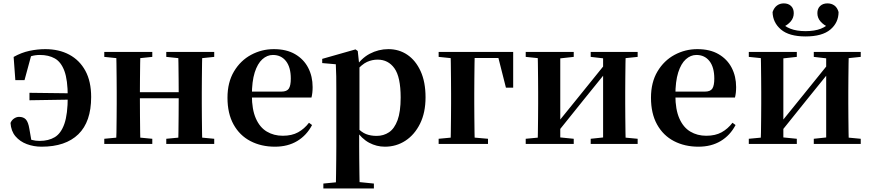

<svg xmlns="http://www.w3.org/2000/svg" viewBox="-20 -838 5070 1118"><path d="M222.4 16.2Q176.5 16.2 136.3 1.2Q96.2 -13.7 70.2 -44.2Q44.2 -74.8 41.2 -122.1Q48.4 -139.4 62.5 -148.4Q76.6 -157.5 90.9 -157.5Q116.7 -157.5 130.7 -142.4Q144.7 -127.2 151.1 -87L164.9 -7.6L111.1 -45.4Q145.1 -28.8 165.9 -23.1Q186.7 -17.5 210.4 -17.5Q262.6 -17.5 299 -39.3Q335.4 -61.1 355 -117.3Q374.5 -173.5 374.5 -274.6Q374.5 -372.4 355 -424.8Q335.5 -477.3 299.2 -497.7Q263 -518 212.6 -518Q185.8 -518 162.2 -511Q138.7 -503.9 113.8 -487.2L165.4 -528.6L122.8 -371.5H69.3L59.4 -506.5Q104 -531.7 150.9 -541.8Q197.8 -551.9 243.5 -551.9Q323.5 -551.9 383.5 -519.7Q443.6 -487.5 477.2 -425.7Q510.8 -363.9 510.8 -273.1Q510.8 -128.8 436.2 -56.3Q361.7 16.2 222.4 16.2ZM151.6 -254.2V-297.6L438.8 -294.1V-258.7Z M655.9 0Q657.6 -25.5 658.1 -67.5Q658.6 -109.6 659.1 -154.8Q659.6 -200 659.6 -234.8V-301.2Q659.6 -335.7 659.1 -381.1Q658.6 -426.5 658.1 -468.7Q657.6 -511 655.9 -535.7H797.6Q796.6 -510.7 796.1 -467.8Q795.6 -425 795.1 -378Q794.6 -331 794.6 -291.8V-270.6Q794.6 -217.9 795.1 -165Q795.6 -112.1 796.1 -68.6Q796.6 -25.1 797.6 0ZM1016.6 0Q1018.6 -25.1 1019.1 -68.6Q1019.6 -112.1 1020.1 -165Q1020.6 -217.9 1020.6 -270.6V-291.8Q1020.6 -330.7 1020.1 -378Q1019.6 -425.4 1019.1 -468.1Q1018.6 -510.7 1016.6 -535.7H1158Q1157 -510.7 1156.5 -468.5Q1156 -426.3 1155.5 -381Q1155 -335.6 1155 -301.2V-234.8Q1155 -200 1155.5 -154.8Q1156 -109.6 1156.5 -67.5Q1157 -25.5 1158 0ZM587.2 0V-29.9L697 -40.2H758.6L866.8 -29.9V0ZM587.2 -506.8V-535.7H866.8V-506.8L758.6 -495.5H697ZM948.2 0V-29.9L1056.9 -40.2H1119.5L1227.4 -29.9V0ZM948.2 -506.8V-535.7H1227.4V-506.8L1119.5 -495.5H1056.9ZM726.9 -265.9V-301H1087.1V-265.9Z M1581.2 16.2Q1500.8 16.2 1438.2 -16.5Q1375.6 -49.1 1340.1 -113Q1304.6 -176.9 1304.6 -268.8Q1304.6 -358.8 1342.6 -422.2Q1380.5 -485.7 1442.2 -518.8Q1503.9 -551.9 1574.4 -551.9Q1648.1 -551.9 1698.5 -522.5Q1748.8 -493.1 1774.6 -443.2Q1800.4 -393.3 1800.4 -330.9Q1800.4 -296.1 1793.7 -270.2H1363.1V-304.6H1618.4Q1650.5 -304.6 1661.9 -322.2Q1673.3 -339.8 1673.3 -380.4Q1673.3 -446.3 1645.2 -482.2Q1617.1 -518 1569.1 -518Q1535.7 -518 1507.6 -492.9Q1479.6 -467.8 1463.1 -416Q1446.7 -364.1 1446.7 -282.7Q1446.7 -200.5 1469.9 -148.2Q1493 -95.8 1533.8 -71.7Q1574.5 -47.5 1626.4 -47.5Q1679.4 -47.5 1715.9 -67.7Q1752.3 -87.9 1779.2 -123.2L1797.1 -109.9Q1765.6 -49.8 1710.7 -16.8Q1655.7 16.2 1581.2 16.2Z M1862.9 259.3V230.8L1972 220.1H2051.4L2157.1 230.8V259.3ZM1935.4 259.3Q1936.4 217.3 1936.9 174.2Q1937.4 131 1937.9 89.9Q1938.4 48.8 1938.4 13.8V-308.7Q1938.4 -358.5 1937.9 -393Q1937.4 -427.5 1935.4 -463.8L1856.2 -470.7V-495.2L2050.2 -550.4L2063.2 -540.9L2071.8 -460.8L2073.1 -455V-75.6L2071.4 -63V13Q2071.4 47.8 2071.9 89.3Q2072.4 130.8 2072.9 174Q2073.4 217.3 2074.4 259.3ZM2221.1 16.2Q2173 16.2 2129.7 -6.7Q2086.4 -29.6 2050.3 -82.3H2038.1L2056.6 -97.8Q2084.5 -67.8 2111.5 -57.3Q2138.6 -46.7 2173.1 -46.7Q2213.7 -46.7 2245.3 -67.9Q2276.8 -89.1 2294.9 -138.2Q2313 -187.4 2313 -270.1Q2313 -389.4 2276.9 -440.1Q2240.8 -490.8 2178.6 -490.8Q2147.3 -490.8 2117.4 -477.5Q2087.5 -464.2 2050 -421.1L2035.1 -437.5H2043.5Q2081.3 -497.6 2132.7 -524.8Q2184.1 -551.9 2241.6 -551.9Q2303.4 -551.9 2351.9 -519.1Q2400.5 -486.2 2429.2 -423.5Q2457.9 -360.9 2457.9 -271.4Q2457.9 -182.3 2426 -117.9Q2394.1 -53.5 2340.7 -18.6Q2287.3 16.2 2221.1 16.2Z M2602.9 0Q2604.6 -25.5 2605.1 -67.4Q2605.6 -109.4 2606.1 -154.7Q2606.6 -200 2606.6 -234.8V-292.5Q2606.6 -331.7 2606.1 -378.5Q2605.6 -425.4 2605.1 -468.2Q2604.6 -511 2602.9 -535.7H2744.6Q2743.6 -511 2743.1 -468.2Q2742.6 -425.4 2742.1 -378.5Q2741.6 -331.7 2741.6 -292.5V-234.8Q2741.6 -200 2742.1 -154.7Q2742.6 -109.4 2743.1 -67.4Q2743.6 -25.5 2744.6 0ZM2673.9 -500.4V-535.7H2968.2L2968.2 -327.4H2926L2875.4 -527.4L2910 -500.4ZM2534.2 0V-29.9L2642.7 -40.2H2704.3L2821.6 -29.9V0ZM2534.2 -506.8V-535.7H2673.9V-495.5H2644Z M3041.2 0V-29.9L3150 -40.2H3218.4L3320.8 -29.9V0ZM3419.6 0V-29.9L3516.5 -40.2H3584.3L3693 -29.9V0ZM3109.9 0Q3111.6 -25.5 3112.1 -67.4Q3112.6 -109.4 3113.1 -154.7Q3113.6 -200 3113.6 -234.8V-301.2Q3113.6 -335.7 3113.1 -381Q3112.6 -426.4 3112.1 -468.7Q3111.6 -511 3109.9 -535.7H3242.4V0ZM3213.7 -51.6 3165.4 -77.8H3190.4L3349.6 -274.4L3520 -485.4L3567.7 -460.9H3543.5L3379.2 -257.7ZM3491.8 0V-535.7H3623.6Q3622.6 -511 3622.1 -468.7Q3621.6 -426.4 3621.1 -381Q3620.6 -335.7 3620.6 -301.2V-234.8Q3620.6 -200 3621.1 -154.7Q3621.6 -109.4 3622.1 -67.4Q3622.6 -25.5 3623.6 0ZM3041.2 -506.8V-535.7H3320.8V-506.8L3218.7 -495.5H3151ZM3419.6 -506.8V-535.7H3693V-506.8L3584.5 -495.5H3516.8Z M4047.2 16.2Q3966.8 16.2 3904.2 -16.5Q3841.6 -49.1 3806.1 -113Q3770.6 -176.9 3770.6 -268.8Q3770.6 -358.8 3808.6 -422.2Q3846.5 -485.7 3908.2 -518.8Q3969.9 -551.9 4040.4 -551.9Q4114.1 -551.9 4164.5 -522.5Q4214.8 -493.1 4240.6 -443.2Q4266.4 -393.3 4266.4 -330.9Q4266.4 -296.1 4259.7 -270.2H3829.1V-304.6H4084.4Q4116.5 -304.6 4127.9 -322.2Q4139.3 -339.8 4139.3 -380.4Q4139.3 -446.3 4111.2 -482.2Q4083.1 -518 4035.1 -518Q4001.7 -518 3973.6 -492.9Q3945.6 -467.8 3929.1 -416Q3912.7 -364.1 3912.7 -282.7Q3912.7 -200.5 3935.9 -148.2Q3959 -95.8 3999.8 -71.7Q4040.5 -47.5 4092.4 -47.5Q4145.4 -47.5 4181.9 -67.7Q4218.3 -87.9 4245.2 -123.2L4263.1 -109.9Q4231.6 -49.8 4176.7 -16.8Q4121.7 16.2 4047.2 16.2Z M4670.6 -625.8Q4574.8 -625.8 4527.3 -666.3Q4479.9 -706.8 4478.6 -767.8Q4487.5 -793.6 4504.5 -805.9Q4521.5 -818.3 4544 -818.3Q4570.5 -818.3 4586.3 -803Q4602 -787.8 4602 -761.5Q4602 -733.7 4583.9 -712.7Q4565.9 -691.8 4536.8 -679.3L4516.9 -717.1Q4546.2 -685.1 4582.2 -670.9Q4618.3 -656.7 4670.6 -656.7Q4723.5 -656.7 4759.8 -670.9Q4796.1 -685.1 4824.6 -717.1L4805.4 -679.3Q4776.4 -691.8 4758 -712.7Q4739.5 -733.7 4739.5 -761.5Q4739.5 -787.8 4755.6 -803Q4771.7 -818.3 4798 -818.3Q4821.8 -818.3 4838.8 -805.9Q4855.7 -793.6 4862.9 -767.8Q4862.7 -706.1 4815.1 -665.9Q4767.4 -625.8 4670.6 -625.8ZM4340.2 0V-29.9L4449 -40.2H4517.4L4619.8 -29.9V0ZM4718.6 0V-29.9L4815.5 -40.2H4883.3L4992 -29.9V0ZM4408.9 0Q4410.6 -25.5 4411.1 -67.4Q4411.6 -109.4 4412.1 -154.7Q4412.6 -200 4412.6 -234.8V-301.2Q4412.6 -335.7 4412.1 -381Q4411.6 -426.4 4411.1 -468.7Q4410.6 -511 4408.9 -535.7H4541.4V0ZM4512.7 -51.6 4464.4 -77.8H4489.4L4648.6 -274.4L4819 -485.4L4866.7 -460.9H4842.5L4678.2 -257.7ZM4790.8 0V-535.7H4922.6Q4921.6 -511 4921.1 -468.7Q4920.6 -426.4 4920.1 -381Q4919.6 -335.7 4919.6 -301.2V-234.8Q4919.6 -200 4920.1 -154.7Q4920.6 -109.4 4921.1 -67.4Q4921.6 -25.5 4922.6 0ZM4340.2 -506.8V-535.7H4619.8V-506.8L4517.7 -495.5H4450ZM4718.6 -506.8V-535.7H4992V-506.8L4883.5 -495.5H4815.8Z"/></svg>

Font: Early Summer Mincho VF
Style: Regular
Weight: 250
Designer: GuiWonder
Version: Version 1.002